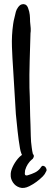

<svg xmlns="http://www.w3.org/2000/svg" viewBox="-20 -793 246 932"><path d="M128 -631Q126 -560 124 -495Q122 -430 123 -367Q125 -322 125.5 -277Q126 -232 128 -188Q129 -160 129.5 -132Q130 -104 134 -77Q136 -60 140 -44Q143 -33 141.5 -27Q140 -21 131 -16Q122 -10 112 -12Q102 -14 96 -23Q89 -34 84 -47Q79 -60 77 -73Q70 -114 65.5 -156Q61 -198 57 -239Q54 -293 50.5 -346.5Q47 -400 44 -454Q40 -510 38 -565.5Q36 -621 44 -677Q46 -692 50 -706.5Q54 -721 57 -736Q60 -747 68 -758Q73 -765 79 -769Q85 -773 95 -773Q104 -772 109.5 -766Q115 -760 117 -752Q123 -736 124.5 -720.5Q126 -705 126 -688Q128 -672 129 -656.5Q130 -641 128 -631ZM32 56Q31 40 41 18Q51 -4 67 -23Q83 -42 101 -48Q108 -51 115 -52Q122 -53 129 -51Q142 -47 144 -38.5Q146 -30 137 -21Q124 -10 115.5 3Q107 16 102 33Q102 35 101.5 37.5Q101 40 101 42Q97 64 117 57Q134 52 149.5 44.5Q165 37 176 23Q179 17 183.5 13.5Q188 10 195 14Q201 16 204.5 25Q208 34 204 39Q201 46 197 52Q193 58 188 63Q158 93 122 111Q96 124 75 117Q54 110 42.5 92Q31 74 32 56Z"/></svg>

Font: Delicious Handrawn
Style: Regular
Weight: 400
Designer: Agung Rohmat
Foundry: Agung Rohmat
Version: Version 1.002; ttfautohint (v1.8.4.7-5d5b);gftools[0.9.27]